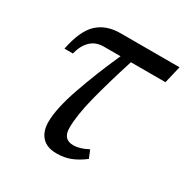

<svg xmlns="http://www.w3.org/2000/svg" viewBox="-131 -648 748 770"><g transform="rotate(30 242.5 -263.0)"><path d="M139 -84Q139 -145 174 -246Q209 -347 258 -456H181Q143 -456 119.5 -432.5Q96 -409 87 -370H48Q66 -461 106 -498.5Q146 -536 212 -536H485L466 -456H306Q269 -340 246.5 -251.5Q224 -163 224 -105Q224 -52 272 -52Q302 -52 339 -72L354 -36Q324 -13 295 -1.5Q266 10 230 10Q185 10 162 -15Q139 -40 139 -84Z"/></g></svg>

Font: Noto Serif Narrow
Style: Italic
Weight: 400
Width: 4
Italic angle: -12°
Designer: Monotype Design Team
Foundry: Monotype Imaging Inc.
Version: Version 1.001